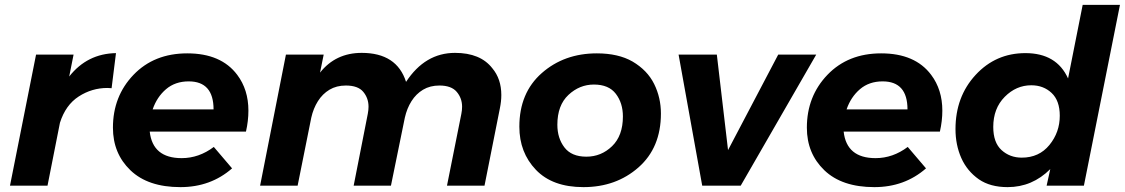

<svg xmlns="http://www.w3.org/2000/svg" viewBox="-20 -762 4616 788"><path d="M175 0H21L128 -538H282L264 -448Q338 -542 456 -544L438 -400L421 -401Q357 -401 303 -366Q249 -331 226 -258Z M720.5 6Q587.5 6 515.5 -63Q443.5 -132 443.5 -238Q443.5 -367 528 -455Q612.5 -543 748.5 -543Q887.5 -543 953.5 -455Q999.5 -394 999.5 -308Q999.5 -266 989.5 -222H594.5Q606.5 -113 725.5 -113Q796.5 -113 857.5 -159L932.5 -71Q844.5 6 720.5 6ZM856.5 -313Q856.5 -428 754.5 -428Q699 -428 661.5 -396Q624 -364 606.5 -313Z M1968.5 0H1814.5L1873.5 -295Q1876.5 -310 1876.5 -324Q1876.5 -359 1854.5 -385Q1832.5 -411 1783.5 -411Q1745 -411 1716.2 -393.8Q1687.5 -376.5 1668.8 -346.8Q1650 -317 1641.5 -279L1584.5 0H1431.5L1489.5 -295Q1492.5 -311 1492.5 -324Q1492.5 -359 1471 -385Q1449.5 -411 1399.5 -411Q1361 -411 1332.2 -393.8Q1303.5 -376.5 1284.8 -346.8Q1266 -317 1257.5 -279L1201.5 0H1047.5L1153.5 -538H1308.5L1293.5 -464Q1357.5 -545 1464.5 -545Q1608.5 -545 1646.5 -426Q1724.5 -545 1847.5 -545Q1951.5 -545 2000.5 -482Q2037.5 -438 2037.5 -372Q2037.5 -346 2031.5 -317Z M2374.5 6Q2247.5 6 2179.5 -65Q2111.5 -136 2111.5 -242Q2111.5 -381 2203.5 -462Q2295.5 -543 2429.5 -543Q2517.5 -543 2576 -509.5Q2637 -473.5 2664.8 -417.2Q2692.5 -361 2692.5 -296Q2692.5 -156 2600.5 -75Q2508.5 6 2374.5 6ZM2386.5 -119Q2447.5 -119 2492 -162Q2536.5 -205 2536.5 -284Q2536.5 -339 2507.5 -377Q2478.5 -415 2417.5 -415Q2358.5 -415 2313 -372.5Q2267.5 -330 2267.5 -250Q2267.5 -195 2296.5 -157Q2325.5 -119 2386.5 -119Z M3020 0H2862L2765 -538H2922L2968 -146L3174 -538H3330Z M3568.5 6Q3435.5 6 3363.5 -63Q3291.5 -132 3291.5 -238Q3291.5 -367 3376 -455Q3460.5 -543 3596.5 -543Q3735.5 -543 3801.5 -455Q3847.5 -394 3847.5 -308Q3847.5 -266 3837.5 -222H3442.5Q3454.5 -113 3573.5 -113Q3644.5 -113 3705.5 -159L3780.5 -71Q3692.5 6 3568.5 6ZM3704.5 -313Q3704.5 -428 3602.5 -428Q3547 -428 3509.5 -396Q3472 -364 3454.5 -313Z M4115.5 6Q4044 6 3997.5 -26Q3949 -60 3925.2 -113.8Q3901.5 -167.5 3901.5 -232Q3901.5 -365 3984 -454.5Q4066.5 -544 4188.5 -544Q4316.5 -544 4363.5 -440L4423.5 -742H4576.5L4428.5 0H4275.5L4290.5 -68Q4216.5 6 4115.5 6ZM4173.5 -115Q4244.5 -115 4287 -167Q4329.5 -219 4329.5 -287Q4329.5 -349 4296 -380.5Q4262.5 -412 4212.5 -412Q4150.5 -412 4103.5 -364.5Q4056.5 -317 4056.5 -241Q4056.5 -177 4090.5 -146Q4124.5 -115 4173.5 -115Z"/></svg>

Font: Argentum Sans SemiBold
Style: Italic
Weight: 600
Italic angle: -11°
Designer: Julieta Ulanovsky (font), Cristiano Sobral (main changes and remaster)
Foundry: Julieta Ulanovsky (font), Cristiano Sobral (main changes and remaster)
Version: Version 2.007;June 15, 2022;FontCreator 14.0.0.2814 64-bit; 